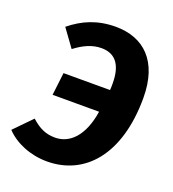

<svg xmlns="http://www.w3.org/2000/svg" viewBox="-151 -812 837 931"><g transform="rotate(20 267.5 -347.0)"><path d="M112 -296H352C332 -165 268 -105 194 -105C147 -105 112 -120 70 -158L-18 -68C31 -16 111 17 196 17C390 17 531 -138 531 -432C531 -622 432 -711 288 -711C194 -711 122 -680 57 -627L123 -536C165 -568 209 -590 258 -590C326 -590 367 -548 367 -447C367 -436 367 -425 366 -413H126Z"/></g></svg>

Font: Fira Sans OT
Style: Bold Italic
Weight: 700
Italic angle: -8°
Designer: Carrois Corporate & Edenspiekermann
Foundry: Carrois Corporate GbR & Edenspiekermann AG
Version: Version 2.001